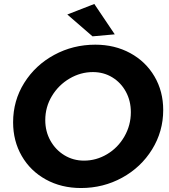

<svg xmlns="http://www.w3.org/2000/svg" viewBox="-20 -936 853 967"><path d="M802 -382Q802 -274 746 -183.5Q690 -93 595 -41Q500 11 388 11Q289 11 211 -32Q133 -75 89.5 -150.5Q46 -226 46 -320Q46 -429 102 -518.5Q158 -608 253 -659.5Q348 -711 460 -711Q558 -711 636 -668.5Q714 -626 758 -551Q802 -476 802 -382ZM208 -331Q208 -274 234 -227.5Q260 -181 304.5 -154Q349 -127 403 -127Q465 -127 519.5 -159.5Q574 -192 606.5 -248.5Q639 -305 639 -371Q639 -428 614 -474Q589 -520 545.5 -546.5Q502 -573 448 -573Q386 -573 330.5 -540.5Q275 -508 241.5 -452.5Q208 -397 208 -331ZM455 -916 558 -763 446 -753 319 -863Z"/></svg>

Font: Gontserrat SemiBold
Style: Italic
Weight: 600
Italic angle: -11.3°
Designer: Julieta Ulanovsky
Foundry: Julieta Ulanovsky
Version: Version 6.001